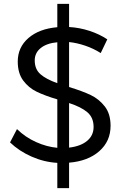

<svg xmlns="http://www.w3.org/2000/svg" viewBox="-20 -842 650 995"><path d="M553 -190Q553 -110 494.5 -58.5Q436 -7 338 1V133H277V2Q208 -2 143.5 -30.5Q79 -59 32 -104L68 -173Q111 -131 166.5 -106Q222 -81 277 -76V-327Q213 -346 170.5 -366.5Q128 -387 100 -425Q72 -463 72 -523Q72 -597 127.5 -645Q183 -693 277 -701V-822H338V-702Q392 -699 444 -682Q496 -665 536 -638L502 -567Q464 -591 421 -605.5Q378 -620 338 -624V-391Q407 -370 450 -349.5Q493 -329 523 -290.5Q553 -252 553 -190ZM277 -411V-623Q222 -618 191 -593Q160 -568 160 -529Q160 -483 190 -457Q220 -431 277 -411ZM338 -308V-77Q398 -84 431.5 -112Q465 -140 465 -184Q465 -233 432.5 -260.5Q400 -288 338 -308Z"/></svg>

Font: Kalaa
Style: Regular
Weight: 400
Version: Version 1.20 June 5, 2016